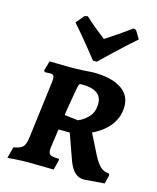

<svg xmlns="http://www.w3.org/2000/svg" viewBox="-116 -844 768 937"><g transform="rotate(15 268.5 -375.5)"><path d="M204 -113Q201 -97 201 -85Q201 -66 211.5 -60.5Q222 -55 254 -54L256 -49L243 3L119 1Q88 1 54 3Q20 5 10 6L25 -51Q58 -56 71 -69Q84 -82 88 -115L125 -409Q126 -414 126 -423Q126 -436 121.5 -441Q117 -446 106 -446L78 -445L73 -452L87 -502Q98 -502 129 -501Q160 -500 189 -500Q222 -500 258.5 -502Q295 -504 309 -505Q398 -505 447.5 -473.5Q497 -442 497 -384Q497 -333 467 -291Q437 -249 377 -220L429 -117Q447 -82 465 -65.5Q483 -49 507 -49L512 -40L501 4L399 12Q371 12 352 -5.5Q333 -23 319 -60L272 -192H215ZM370 -364Q370 -399 344.5 -416.5Q319 -434 267 -434Q259 -434 256 -430.5Q253 -427 251 -416Q242 -369 229 -290L226 -268L295 -260Q321 -270 345.5 -295Q370 -320 370 -364ZM210 -763Q252 -724 315 -676Q392 -726 441 -763L455 -759L480 -718Q430 -674 377.5 -624.5Q325 -575 310 -560H291Q279 -575 239 -624.5Q199 -674 160 -718L194 -759Z"/></g></svg>

Font: Alegreya SC
Style: Bold Italic
Weight: 700
Italic angle: -7°
Designer: Juan Pablo del Peral
Foundry: Huerta Tipografica
Version: Version 2.007; ttfautohint (v1.6)